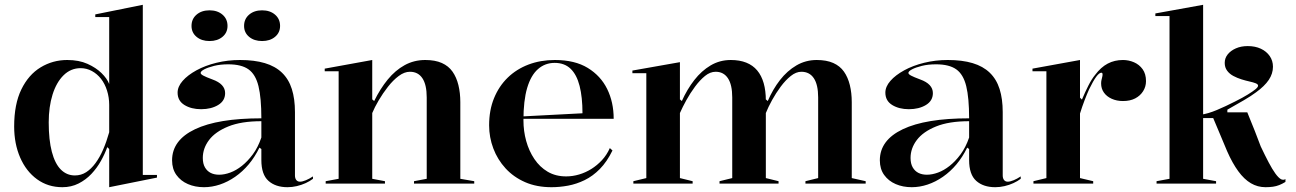

<svg xmlns="http://www.w3.org/2000/svg" viewBox="-20 -765 5400 800"><path d="M575 -745V-36H634V-25L435 15V-144L427 -152Q417 -124 400.5 -94.5Q384 -65 361 -40.5Q338 -16 307.5 -0.5Q277 15 240 15Q180 15 134.5 -18Q89 -51 64 -108.5Q39 -166 39 -238Q39 -331 69 -392.5Q99 -454 149.5 -484.5Q200 -515 260 -515Q309 -515 344.5 -499Q380 -483 403 -460.5Q426 -438 435 -415V-694H377V-705ZM316 -481Q275 -481 245 -451.5Q215 -422 199 -371Q183 -320 183 -255Q183 -182 196 -132.5Q209 -83 233.5 -58.5Q258 -34 292 -34Q318 -34 339 -47.5Q360 -61 378 -85.5Q396 -110 410 -142.5Q424 -175 435 -214V-328Q435 -359 426 -387.5Q417 -416 401 -436.5Q385 -457 363 -469Q341 -481 316 -481Z M980 -515Q1040 -515 1083.5 -502Q1127 -489 1155 -462Q1183 -435 1196 -394Q1209 -353 1209 -298V-34Q1209 -22 1214.5 -15Q1220 -8 1230 -8Q1240 -8 1254.5 -14Q1269 -20 1284 -30V-20Q1271 -10 1253.5 -2Q1236 6 1216.5 10.5Q1197 15 1178 15Q1128 15 1098.5 -11.5Q1069 -38 1069 -98Q1069 -114 1069 -121.5Q1069 -129 1069 -133.5Q1069 -138 1069 -144L1061 -150Q1042 -111 1016.5 -80.5Q991 -50 960 -28.5Q929 -7 896 4Q863 15 830 15Q793 15 763 2Q733 -11 715 -36Q697 -61 697 -97Q697 -181 792.5 -226.5Q888 -272 1069 -272Q1069 -357 1057 -406Q1045 -455 1015.5 -476Q986 -497 931 -497Q898 -497 872 -490.5Q846 -484 831 -476Q816 -468 816 -461Q816 -456 827 -450Q838 -444 865 -434Q918 -415 918 -377Q918 -345 889 -327.5Q860 -310 818 -310Q777 -310 748.5 -327.5Q720 -345 720 -379Q720 -404 741 -428Q762 -452 798.5 -472Q835 -492 882 -503.5Q929 -515 980 -515ZM1069 -260Q985 -260 931 -238Q877 -216 851 -181.5Q825 -147 825 -107Q825 -83 834 -67.5Q843 -52 858 -44.5Q873 -37 893 -37Q915 -37 939.5 -46Q964 -55 988 -74Q1012 -93 1033.5 -122Q1055 -151 1069 -192ZM1072 -722Q1105 -722 1126 -704Q1147 -686 1147 -657Q1147 -629 1126 -611.5Q1105 -594 1072 -594Q1039 -594 1018 -611.5Q997 -629 997 -657Q997 -686 1018 -704Q1039 -722 1072 -722ZM853 -722Q886 -722 907 -704Q928 -686 928 -657Q928 -629 907 -611.5Q886 -594 853 -594Q820 -594 799 -611.5Q778 -629 778 -657Q778 -686 799 -704Q820 -722 853 -722Z M1956 -10V0H1705V-10L1758 -20V-359Q1758 -412 1740 -439Q1722 -466 1688 -466Q1665 -466 1641.5 -448.5Q1618 -431 1596.5 -403.5Q1575 -376 1558 -347Q1541 -318 1531 -294V-20L1584 -10V0H1337V-10L1391 -20V-468H1333V-479L1531 -515V-351L1539 -344Q1564 -395 1595.5 -433.5Q1627 -472 1666 -493.5Q1705 -515 1752 -515Q1793 -515 1821 -502.5Q1849 -490 1865.5 -466.5Q1882 -443 1890 -410.5Q1898 -378 1898 -339V-20Z M2292 -515Q2375 -515 2429 -482Q2483 -449 2510 -394Q2537 -339 2537 -270H2158V-280L2407 -293Q2407 -360 2395 -407Q2383 -454 2357.5 -478.5Q2332 -503 2291 -503Q2251 -503 2221.5 -477Q2192 -451 2176.5 -398.5Q2161 -346 2161 -264Q2161 -219 2172.5 -177.5Q2184 -136 2206.5 -102.5Q2229 -69 2262 -49.5Q2295 -30 2339 -30Q2366 -30 2393 -38Q2420 -46 2444 -61Q2468 -76 2488 -97.5Q2508 -119 2521 -148L2532 -138Q2509 -91 2479.5 -61Q2450 -31 2416 -14.5Q2382 2 2347 8.5Q2312 15 2278 15Q2216 15 2168 -6Q2120 -27 2086.5 -63.5Q2053 -100 2035.5 -146.5Q2018 -193 2018 -243Q2018 -306 2038.5 -356Q2059 -406 2095.5 -441.5Q2132 -477 2182 -496Q2232 -515 2292 -515Z M2619 0V-10L2673 -23V-460H2615V-471L2813 -506V-351L2821 -344Q2843 -393 2873 -431.5Q2903 -470 2941 -492.5Q2979 -515 3025 -515Q3062 -515 3089.5 -504Q3117 -493 3135 -471.5Q3153 -450 3162 -418.5Q3171 -387 3171 -346V-23L3224 -10V0H2978V-10L3031 -23V-359Q3031 -412 3013 -439Q2995 -466 2962 -466Q2939 -466 2917.5 -448.5Q2896 -431 2876 -404Q2856 -377 2840 -348Q2824 -319 2813 -294V-23L2866 -10V0ZM3336 0V-10L3389 -23V-359Q3389 -412 3371 -439Q3353 -466 3319 -466Q3297 -466 3275 -448.5Q3253 -431 3233 -404Q3213 -377 3197 -348Q3181 -319 3171 -294V-351L3179 -344Q3200 -393 3230 -431.5Q3260 -470 3298.5 -492.5Q3337 -515 3383 -515Q3424 -515 3452 -502.5Q3480 -490 3496.5 -466.5Q3513 -443 3521 -410.5Q3529 -378 3529 -339V-23L3587 -10V0Z M3929 -515Q3989 -515 4032.5 -502Q4076 -489 4104 -462Q4132 -435 4145 -394Q4158 -353 4158 -298V-34Q4158 -22 4163.5 -15Q4169 -8 4179 -8Q4189 -8 4203.5 -14Q4218 -20 4233 -30V-20Q4220 -10 4202.5 -2Q4185 6 4165.5 10.5Q4146 15 4127 15Q4077 15 4047.5 -11.5Q4018 -38 4018 -98Q4018 -114 4018 -121.5Q4018 -129 4018 -133.5Q4018 -138 4018 -144L4010 -150Q3991 -111 3965.5 -80.5Q3940 -50 3909 -28.5Q3878 -7 3845 4Q3812 15 3779 15Q3742 15 3712 2Q3682 -11 3664 -36Q3646 -61 3646 -97Q3646 -181 3741.5 -226.5Q3837 -272 4018 -272Q4018 -357 4006 -406Q3994 -455 3964.5 -476Q3935 -497 3880 -497Q3847 -497 3821 -490.5Q3795 -484 3780 -476Q3765 -468 3765 -461Q3765 -456 3776 -450Q3787 -444 3814 -434Q3867 -415 3867 -377Q3867 -345 3838 -327.5Q3809 -310 3767 -310Q3726 -310 3697.5 -327.5Q3669 -345 3669 -379Q3669 -404 3690 -428Q3711 -452 3747.5 -472Q3784 -492 3831 -503.5Q3878 -515 3929 -515ZM4018 -260Q3934 -260 3880 -238Q3826 -216 3800 -181.5Q3774 -147 3774 -107Q3774 -83 3783 -67.5Q3792 -52 3807 -44.5Q3822 -37 3842 -37Q3864 -37 3888.5 -46Q3913 -55 3937 -74Q3961 -93 3982.5 -122Q4004 -151 4018 -192Z M4286 0V-10L4340 -23V-468H4282V-479L4480 -515V-358L4488 -350Q4502 -383 4515.5 -409.5Q4529 -436 4543 -453Q4567 -485 4595.5 -500Q4624 -515 4659 -515Q4683 -515 4705 -505.5Q4727 -496 4741 -476.5Q4755 -457 4755 -427Q4755 -404 4743 -385Q4731 -366 4710 -355Q4689 -344 4659 -344Q4633 -344 4612 -353.5Q4591 -363 4579.5 -379.5Q4568 -396 4568 -417Q4568 -425 4569.5 -431.5Q4571 -438 4572.5 -444Q4574 -450 4574 -455Q4574 -462 4569 -462Q4560 -462 4547.5 -445Q4535 -428 4518 -393Q4509 -373 4499 -347Q4489 -321 4480 -292V-23L4535 -10V0Z M4993 -20 5047 -10V0H4799V-10L4853 -20V-698H4794V-709L4993 -745ZM4983 -273V-287Q5013 -291 5050 -306.5Q5087 -322 5126 -342Q5158 -358 5179 -371Q5200 -384 5211 -393Q5222 -402 5222 -408Q5222 -414 5212 -418Q5202 -422 5186 -425.5Q5170 -429 5152.5 -434.5Q5135 -440 5119 -448.5Q5103 -457 5093 -470.5Q5083 -484 5083 -503Q5083 -523 5095.5 -538.5Q5108 -554 5129.5 -563.5Q5151 -573 5179 -573Q5210 -573 5233.5 -562Q5257 -551 5270.5 -531.5Q5284 -512 5284 -487Q5284 -458 5266.5 -432Q5249 -406 5213 -380Q5193 -365 5163 -347.5Q5133 -330 5094 -308V-297H5177Q5195 -254 5208.5 -219Q5222 -184 5233 -155Q5251 -117 5266 -88.5Q5281 -60 5294 -42Q5307 -24 5318 -18Q5323 -16 5327.5 -16Q5332 -16 5336 -19V-7Q5323 1 5310.5 6Q5298 11 5284 13Q5270 15 5253 15Q5220 15 5192 -1.5Q5164 -18 5139.5 -51.5Q5115 -85 5093 -135Q5079 -170 5064.5 -203Q5050 -236 5035 -273Z"/></svg>

Font: Kalnia Thin Medium
Style: Regular
Weight: 500
Version: Version 1.105